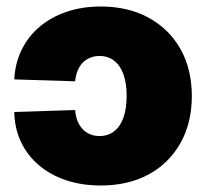

<svg xmlns="http://www.w3.org/2000/svg" viewBox="-20 -553 627 584"><path d="M286.1 11.2Q228.5 11.2 180.7 -4.9Q132.8 -21 97.9 -50.8Q63 -80.6 43.7 -121.6Q24.4 -162.6 23.4 -212.4L208.5 -218.3Q210 -199.7 215.8 -185.1Q221.7 -170.4 231.4 -160.2Q241.2 -149.9 254.2 -144.5Q267.1 -139.2 282.7 -139.2Q308.6 -139.2 327.1 -153.6Q345.7 -168 355.5 -195.3Q365.2 -222.7 365.2 -261.2Q365.2 -299.8 355.5 -326.9Q345.7 -354 327.1 -368.4Q308.6 -382.8 282.7 -382.8Q267.1 -382.8 254.2 -377.4Q241.2 -372.1 231.4 -362.1Q221.7 -352.1 216.1 -337.9Q210.4 -323.7 208.5 -305.7L23.4 -311.5Q25.9 -360.8 45.9 -401.6Q65.9 -442.4 100.6 -471.7Q135.3 -501 182.6 -517.1Q230 -533.2 286.1 -533.2Q370.1 -533.2 432.4 -499Q494.6 -464.8 529.1 -403.6Q563.5 -342.3 563.5 -260.7Q563.5 -179.7 529.1 -118.2Q494.6 -56.6 432.6 -22.7Q370.6 11.2 286.1 11.2Z"/></svg>

Font: Inter 28pt Black
Style: Regular
Weight: 900
Designer: Rasmus Andersson
Foundry: rsms
Version: Version 4.001;git-66647c0bb